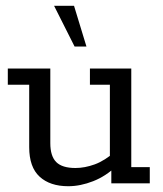

<svg xmlns="http://www.w3.org/2000/svg" viewBox="-20 -634 565 664"><path d="M216 10Q153 10 117 -23Q81 -56 81 -125V-341H7V-397H154V-139Q154 -94 174.5 -73.5Q195 -53 241 -53Q273 -53 307.5 -65.5Q342 -78 380 -111L360 -82V-341H291V-397H434V-56H498V0H365V-58L384 -61Q347 -25 302.5 -7.5Q258 10 216 10ZM238 -473 167 -614H236L279 -473Z"/></svg>

Font: Rokkitt
Style: Regular
Weight: 400
Designer: Vernon Adams
Foundry: Vernon Adams
Version: Version 3.103